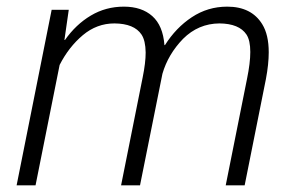

<svg xmlns="http://www.w3.org/2000/svg" viewBox="-20 -558 868 578"><path d="M716.5 0H659.5L723.5 -320Q733.5 -368.5 733.5 -401.5Q733.5 -436.5 722 -454Q700 -487 640.5 -487.5Q577 -487 531 -441Q486 -394.5 469 -336Q468.5 -335 401.5 0H344.5L409.5 -325Q418.5 -369 418.5 -400Q418 -436 406 -454Q384 -487 324.5 -487.5Q271.5 -487.5 229.2 -452Q187 -416.5 159.5 -362.5L87 0H30L135.5 -528.5H187L174 -438L175.5 -437.5Q208.5 -484.5 253.5 -511.2Q298.5 -538 353 -538Q406.5 -538 438.5 -509.5Q470.5 -481 475 -422.5L476.5 -422Q509.5 -474.5 557.5 -506.2Q605.5 -538 664 -538Q737 -538 769.5 -485Q789 -453.5 789 -400.5Q789 -365 780.5 -320Z"/></svg>

Font: Roberto Sans Light
Style: Italic
Weight: 300
Italic angle: -11°
Designer: Google
Version: Version 1.00;June 11, 2020;FontCreator 12.0.0.2522 64-bit; t